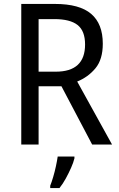

<svg xmlns="http://www.w3.org/2000/svg" viewBox="-20 -734 603 975"><path d="M259 -714Q384 -714 443 -663.5Q502 -613 502 -512Q502 -432 464.5 -387Q427 -342 372 -320L549 0H448L292 -296H176V0H88V-714ZM256 -637H176V-370H263Q412 -370 412 -508Q412 -577 374 -607Q336 -637 256 -637ZM358 70Q353 91 341 118Q329 145 314 172.5Q299 200 282 221H235V209Q242 192 250 165Q258 138 264 110Q270 82 273 61H358Z"/></svg>

Font: Noto Sans Telugu SemiCondensed
Style: Regular
Weight: 400
Width: 4
Designer: Jelle Bosma - Monotype Design Team
Foundry: Monotype Imaging Inc.
Version: Version 2.005; ttfautohint (v1.8.4.7-5d5b)